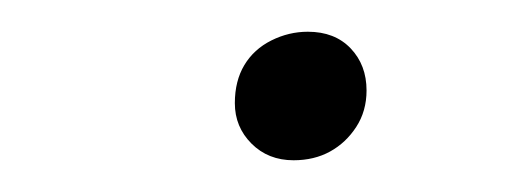

<svg xmlns="http://www.w3.org/2000/svg" viewBox="-20 -453 320 121"><path d="M165 -352Q149 -352 138.5 -362.5Q128 -373 128 -388Q128 -402 134 -412Q140 -422 151 -427.5Q162 -433 174 -433Q191 -433 201 -422.5Q211 -412 211 -396Q211 -383 204.5 -373Q198 -363 188 -357.5Q178 -352 165 -352Z"/></svg>

Font: Source Serif 4 36pt Light
Style: Italic
Weight: 300
Italic angle: -12°
Designer: Frank Grießhammer
Foundry: Adobe Systems Incorporated
Version: Version 4.004;hotconv 1.0.116;makeotfexe 2.5.65601